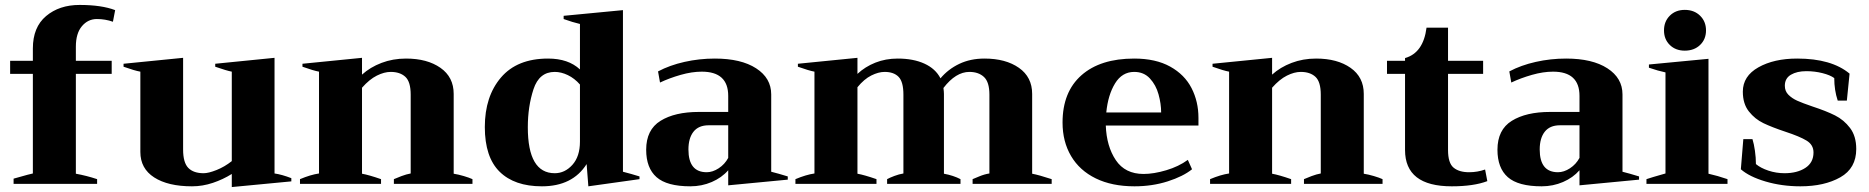

<svg xmlns="http://www.w3.org/2000/svg" viewBox="-20 -744 7563 777"><path d="M287 -555V-498H432V-445H287V-41Q331 -33 373 -19V0H35V-21Q109 -42 113 -42V-445H21V-498H113V-548Q113 -634 166.5 -679Q220 -724 302 -724Q391 -724 446 -703L437 -656Q406 -667 372 -667Q336 -667 311.5 -638Q287 -609 287 -555Z M1159 -23V-10L918 13V-40Q883 -18 841.5 -4Q800 10 757 10Q660 10 604 -26Q548 -62 548 -129V-454Q525 -458 480 -474V-486L721 -510V-139Q721 -86 742 -64.5Q763 -43 804 -43Q824 -43 856.5 -56Q889 -69 918 -92V-454Q897 -458 851 -474V-486L1091 -510V-42Q1120 -38 1159 -23Z M1892 -19V0H1574V-19Q1585 -24 1605 -31.5Q1625 -39 1642 -42V-361Q1642 -413 1620.5 -433Q1599 -453 1561 -453Q1535 -453 1505 -438Q1475 -423 1445 -389V-41Q1473 -36 1522 -19V0H1194V-19Q1237 -37 1271 -42V-454Q1249 -458 1204 -474V-486L1445 -510V-442Q1478 -472 1524 -489.5Q1570 -507 1623 -507Q1709 -507 1762.5 -469.5Q1816 -432 1816 -364V-41Q1835 -38 1857 -31.5Q1879 -25 1892 -19Z M1942 -230Q1942 -354 2007.5 -430.5Q2073 -507 2198 -507Q2280 -507 2327 -463V-647Q2297 -654 2261 -667V-680L2501 -703V-49Q2536 -40 2568 -30V-19L2361 10L2354 -80Q2297 10 2173 10Q2062 10 2002 -49Q1942 -108 1942 -230ZM2327 -171V-402Q2305 -427 2278 -440Q2251 -453 2225 -453Q2162 -453 2139 -383Q2116 -313 2116 -229Q2116 -43 2225 -43Q2266 -43 2296.5 -77Q2327 -111 2327 -171Z M2595 -138Q2595 -219 2653 -255Q2711 -291 2808 -291H2927V-356Q2927 -454 2820 -454Q2780 -454 2734.5 -441Q2689 -428 2651 -410L2643 -455Q2690 -480 2750 -493.5Q2810 -507 2873 -507Q2979 -507 3040 -467.5Q3101 -428 3101 -362V-49Q3129 -42 3168 -30V-17L2927 6V-55Q2901 -25 2860.5 -7.5Q2820 10 2774 10Q2679 10 2637 -27Q2595 -64 2595 -138ZM2927 -105V-237H2848Q2807 -237 2786.5 -211Q2766 -185 2766 -139Q2766 -47 2840 -47Q2864 -47 2888.5 -63Q2913 -79 2927 -105Z M4236 -19V0H3916V-19Q3921 -21 3942.5 -30Q3964 -39 3984 -42V-361Q3984 -412 3962 -432.5Q3940 -453 3903 -453Q3848 -453 3798 -388Q3800 -372 3800 -364V-41Q3838 -34 3867 -19V0H3570V-19Q3581 -25 3599.5 -32Q3618 -39 3636 -42V-361Q3636 -413 3616.5 -433Q3597 -453 3560 -453Q3535 -453 3506 -438.5Q3477 -424 3450 -391V-41Q3478 -36 3527 -19V0H3199V-19Q3242 -37 3276 -42V-454Q3254 -458 3209 -474V-486L3450 -510V-445Q3481 -474 3522.5 -490.5Q3564 -507 3613 -507Q3676 -507 3721 -486.5Q3766 -466 3786 -427Q3817 -464 3862 -485.5Q3907 -507 3964 -507Q4050 -507 4103.5 -469.5Q4157 -432 4157 -364V-41Q4184 -36 4236 -19Z M4830 -236H4455Q4458 -152 4495.5 -96Q4533 -40 4608 -40Q4649 -40 4699.5 -55Q4750 -70 4787 -97L4804 -59Q4768 -30 4705.5 -10Q4643 10 4571 10Q4480 10 4414.5 -22Q4349 -54 4314.5 -112.5Q4280 -171 4280 -248Q4280 -372 4356.5 -439.5Q4433 -507 4570 -507Q4657 -507 4715.5 -474.5Q4774 -442 4802 -387.5Q4830 -333 4830 -267ZM4679 -289Q4679 -324 4668.5 -362Q4658 -400 4633.5 -426.5Q4609 -453 4570 -453Q4521 -453 4492.5 -406.5Q4464 -360 4457 -289Z M5575 -19V0H5257V-19Q5268 -24 5288 -31.5Q5308 -39 5325 -42V-361Q5325 -413 5303.5 -433Q5282 -453 5244 -453Q5218 -453 5188 -438Q5158 -423 5128 -389V-41Q5156 -36 5205 -19V0H4877V-19Q4920 -37 4954 -42V-454Q4932 -458 4887 -474V-486L5128 -510V-442Q5161 -472 5207 -489.5Q5253 -507 5306 -507Q5392 -507 5445.5 -469.5Q5499 -432 5499 -364V-41Q5518 -38 5540 -31.5Q5562 -25 5575 -19Z M5999 -11Q5944 10 5855 10Q5666 10 5666 -137V-445H5593V-498H5666V-509Q5740 -530 5753 -632H5840V-498H5982V-445H5840V-137Q5840 -84 5862.5 -65.5Q5885 -47 5925 -47Q5959 -47 5990 -58Z M6040 -138Q6040 -219 6098 -255Q6156 -291 6253 -291H6372V-356Q6372 -454 6265 -454Q6225 -454 6179.5 -441Q6134 -428 6096 -410L6088 -455Q6135 -480 6195 -493.5Q6255 -507 6318 -507Q6424 -507 6485 -467.5Q6546 -428 6546 -362V-49Q6574 -42 6613 -30V-17L6372 6V-55Q6346 -25 6305.5 -7.5Q6265 10 6219 10Q6124 10 6082 -27Q6040 -64 6040 -138ZM6372 -105V-237H6293Q6252 -237 6231.5 -211Q6211 -185 6211 -139Q6211 -47 6285 -47Q6309 -47 6333.5 -63Q6358 -79 6372 -105Z M6714 -621Q6714 -657 6737.5 -680.5Q6761 -704 6798 -704Q6836 -704 6860 -680.5Q6884 -657 6884 -621Q6884 -585 6860 -562Q6836 -539 6798 -539Q6761 -539 6737.5 -562Q6714 -585 6714 -621ZM6643 -19Q6660 -25 6720 -42V-451Q6691 -457 6653 -470V-483L6894 -506V-41Q6930 -33 6971 -19V0H6643Z M7025 -59 7035 -181H7072Q7078 -162 7082 -134Q7086 -106 7086 -80Q7105 -64 7136.5 -53.5Q7168 -43 7202 -43Q7253 -43 7286 -64.5Q7319 -86 7319 -127Q7319 -158 7291 -175Q7263 -192 7205 -211Q7151 -229 7116.5 -245.5Q7082 -262 7057.5 -293Q7033 -324 7033 -373Q7033 -436 7096 -471.5Q7159 -507 7253 -507Q7392 -507 7465 -446L7454 -337H7417Q7403 -379 7403 -428Q7387 -440 7355.5 -448Q7324 -456 7290 -456Q7252 -456 7227.5 -441.5Q7203 -427 7203 -397Q7203 -375 7217.5 -360.5Q7232 -346 7253 -336.5Q7274 -327 7315 -313Q7370 -295 7406 -277Q7442 -259 7467 -226Q7492 -193 7492 -141Q7492 -63 7427.5 -26.5Q7363 10 7266 10Q7191 10 7125 -9.5Q7059 -29 7025 -59Z"/></svg>

Font: Trirong ExtraBold
Style: Regular
Weight: 800
Designer: Katatrad Team
Foundry: CadsonDemak
Version: Version 1.001